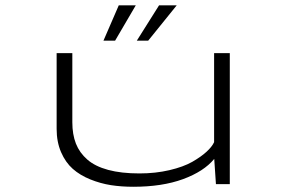

<svg xmlns="http://www.w3.org/2000/svg" viewBox="-20 -704 1090 734"><path d="M375.5 -548.5 434 -683.5H499L420 -548.5ZM503 -548.5 588 -683.5H655.5L546.5 -548.5ZM489.5 10Q444 10 404 3.8Q364 -2.5 325 -18.2Q286 -34 258.2 -58.5Q230.5 -83 213.5 -122.2Q196.5 -161.5 196.5 -211.5V-501H256.5V-236.5Q256.5 -190 270.2 -155Q284 -120 313.8 -94Q343.5 -68 393.5 -54.5Q443.5 -41 513 -41Q574.5 -41 627.8 -53.5Q681 -66 714.8 -85.2Q748.5 -104.5 769.5 -123.8Q790.5 -143 798.5 -160.5V-501H858.5V0H805.5L799 -96.5Q759.5 -48.5 679.8 -19.2Q600 10 489.5 10Z"/></svg>

Font: League Mono Extended UltraLight
Style: Regular
Weight: 200
Width: 9
Designer: Tyler Finck
Foundry: The League of Moveable Type / Tyler Finck
Version: Version 2.210